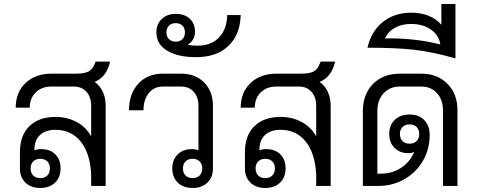

<svg xmlns="http://www.w3.org/2000/svg" viewBox="-20 -924 2373 954"><path d="M450 -517Q477 -498 491 -467.5Q505 -437 505 -398V0H433V-57Q428 -162 381 -220.5Q334 -279 256 -279Q206 -279 178.5 -253Q151 -227 151 -181V-177Q165 -183 185 -183Q229 -183 255 -157Q281 -131 281 -87Q281 -43 253.5 -16.5Q226 10 180 10Q134 10 106.5 -16.5Q79 -43 79 -87V-169Q79 -251 126 -297Q173 -343 256 -343Q314 -343 360.5 -318Q407 -293 432 -248H433V-398Q433 -442 409.5 -468Q386 -494 347 -494H236Q187 -494 157.5 -465Q128 -436 128 -389H58Q58 -465 107 -511.5Q156 -558 236 -558H357Q400 -558 420.5 -569Q441 -580 452 -610L455 -618H527L525 -610Q507 -540 450 -517ZM180 -135Q158 -135 145 -122Q132 -109 132 -87Q132 -65 145 -52Q158 -39 180 -39Q202 -39 215 -52Q228 -65 228 -87Q228 -109 215 -122Q202 -135 180 -135Z M1038 -398V-87Q1038 -43 1010.5 -16.5Q983 10 937 10Q891 10 863.5 -16.5Q836 -43 836 -87Q836 -130 862.5 -156.5Q889 -183 933 -183Q953 -183 966 -177V-398Q966 -442 942.5 -468Q919 -494 880 -494H789Q746 -494 719.5 -461.5Q693 -429 693 -376H621Q621 -458 667 -508Q713 -558 789 -558H880Q951 -558 994.5 -514Q1038 -470 1038 -398ZM985 -87Q985 -109 972 -122Q959 -135 937 -135Q915 -135 902 -122Q889 -109 889 -87Q889 -65 902 -52Q915 -39 937 -39Q959 -39 972 -52Q985 -65 985 -87Z M757 -763Q757 -804 783.5 -829.5Q810 -855 853 -855Q897 -855 923 -831Q949 -807 949 -765Q949 -745 939 -728Q929 -711 913 -702L914 -701Q934 -697 961 -697Q1029 -697 1068 -737.5Q1107 -778 1109 -849H1176Q1173 -751 1114.5 -695.5Q1056 -640 955 -640Q863 -640 810 -672.5Q757 -705 757 -763ZM899 -763Q899 -784 886.5 -796.5Q874 -809 853 -809Q832 -809 819.5 -796.5Q807 -784 807 -763Q807 -742 819.5 -729.5Q832 -717 853 -717Q874 -717 886.5 -729.5Q899 -742 899 -763Z M1568 -517Q1595 -498 1609 -467.5Q1623 -437 1623 -398V0H1551V-57Q1546 -162 1499 -220.5Q1452 -279 1374 -279Q1324 -279 1296.5 -253Q1269 -227 1269 -181V-177Q1283 -183 1303 -183Q1347 -183 1373 -157Q1399 -131 1399 -87Q1399 -43 1371.5 -16.5Q1344 10 1298 10Q1252 10 1224.5 -16.5Q1197 -43 1197 -87V-169Q1197 -251 1244 -297Q1291 -343 1374 -343Q1432 -343 1478.5 -318Q1525 -293 1550 -248H1551V-398Q1551 -442 1527.5 -468Q1504 -494 1465 -494H1354Q1305 -494 1275.5 -465Q1246 -436 1246 -389H1176Q1176 -465 1225 -511.5Q1274 -558 1354 -558H1475Q1518 -558 1538.5 -569Q1559 -580 1570 -610L1573 -618H1645L1643 -610Q1625 -540 1568 -517ZM1298 -135Q1276 -135 1263 -122Q1250 -109 1250 -87Q1250 -65 1263 -52Q1276 -39 1298 -39Q1320 -39 1333 -52Q1346 -65 1346 -87Q1346 -109 1333 -122Q1320 -135 1298 -135Z M2253 -376V0H2181V-376Q2181 -429 2151 -461.5Q2121 -494 2073 -494H1967Q1917 -494 1886 -460.5Q1855 -427 1855 -372V-61H1872Q1929 -61 1973.5 -90.5Q2018 -120 2038 -169Q2026 -163 2008 -163Q1967 -163 1940.5 -189Q1914 -215 1914 -258Q1914 -302 1941.5 -328.5Q1969 -355 2015 -355Q2061 -355 2088 -327.5Q2115 -300 2115 -253Q2115 -183 2081.5 -125Q2048 -67 1989 -33.5Q1930 0 1859 0H1783V-372Q1783 -456 1833.5 -507Q1884 -558 1967 -558H2073Q2153 -558 2203 -508Q2253 -458 2253 -376ZM2015 -210Q2037 -210 2050 -223Q2063 -236 2063 -258Q2063 -280 2050 -293Q2037 -306 2015 -306Q1993 -306 1980 -293Q1967 -280 1967 -258Q1967 -236 1980 -223Q1993 -210 2015 -210Z M2243 -904V-634Q2125 -667 2035 -677Q1945 -687 1806 -687Q1824 -768 1882 -814.5Q1940 -861 2024 -861Q2072 -861 2110 -845.5Q2148 -830 2173 -801V-904ZM2168 -703Q2161 -749 2121.5 -777Q2082 -805 2022 -805Q1976 -805 1942 -786Q1908 -767 1893 -733Q1962 -735 2035 -727Q2108 -719 2168 -703Z"/></svg>

Font: Bai Jamjuree
Style: Regular
Weight: 400
Designer: Katatrad Aksorn Co.,Ltd.
Foundry: Cadson Demak Co.,Ltd.
Version: Version 1.000; ttfautohint (v1.6)